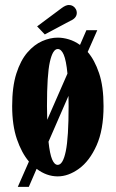

<svg xmlns="http://www.w3.org/2000/svg" viewBox="-20 -678 454 750"><path d="M49.5 52 93 -47Q64.5 -80.5 46 -134.5Q27.5 -188.5 27.5 -263.5Q27.5 -339.5 44 -391Q60.5 -442.5 87.2 -473.2Q114 -504 145 -517.5Q176 -531 205.5 -531Q226.5 -531 249 -524.2Q271.5 -517.5 292.5 -502.5L317.5 -560H360L322.5 -475Q349.5 -444 367 -392.2Q384.5 -340.5 384.5 -263.5Q384.5 -170.5 357 -109.5Q329.5 -48.5 288.2 -18.8Q247 11 205.5 11Q162 11 123 -18.5L92.5 52ZM163.5 -263.5Q163.5 -235 164.5 -210L243.5 -390.5Q238.5 -442 229 -464.2Q219.5 -486.5 205.5 -486.5Q186 -486.5 174.8 -436.2Q163.5 -386 163.5 -263.5ZM205.5 -34Q226 -34 237 -87.5Q248 -141 248 -263.5Q248 -284.5 247.5 -303.5L169.5 -124.5Q174.5 -77 183.5 -55.5Q192.5 -34 205.5 -34ZM155 -543.5 125 -575 221 -646.5Q237 -658.5 249 -658.5Q267 -658.5 276.5 -642Q280 -635.5 280 -628Q280 -607 253.5 -596Z"/></svg>

Font: Imbue 10pt ExtraBold
Style: Regular
Weight: 800
Designer: Tyler Finck
Foundry: Etcetera Type Company
Version: Version 1.102; ttfautohint (v1.8.3)